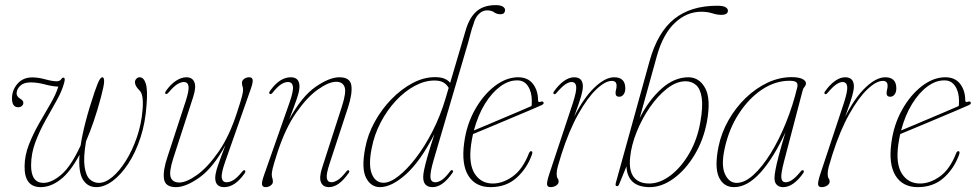

<svg xmlns="http://www.w3.org/2000/svg" viewBox="-20 -742 3908 769"><path d="M391 -432.5Q397.5 -431 397 -414.5Q396.5 -398 384 -351.5Q370 -299 355 -255.5Q340 -212 324.5 -176Q313.5 -111 318.8 -74.8Q324 -38.5 339.5 -24Q355 -9.5 376 -9.5Q402 -9.5 430.5 -33.5Q459 -57.5 484.8 -99Q510.5 -140.5 528.5 -193Q546.5 -245.5 551 -302.5Q556 -362.5 539.5 -379Q520.5 -397.5 520.5 -412.5Q520.5 -420.5 526 -426.5Q531.5 -432.5 539.5 -432.5Q555.5 -432.5 563.8 -407.5Q572 -382.5 567 -322.5Q562.5 -251.5 542.8 -191.2Q523 -131 493.8 -86.5Q464.5 -42 431 -17.2Q397.5 7.5 365.5 7.5Q331 7.5 312.2 -22.5Q293.5 -52.5 298.5 -122Q261.5 -53 222.2 -22.8Q183 7.5 143 7.5Q77 7.5 78.5 -77Q79 -120.5 96.2 -164Q113.5 -207.5 137.2 -248.8Q161 -290 182.5 -327Q204 -364 213.5 -395Q189 -396 159.2 -404Q129.5 -412 102.5 -412Q75 -412 60.8 -398.2Q46.5 -384.5 46.5 -367.5Q46.5 -355.5 61 -346.5Q73.5 -339.5 73.5 -330Q73.5 -322.5 67.5 -317.5Q61.5 -312.5 53 -312.5Q28 -312.5 28 -348Q28 -381 50 -406.5Q72 -432 109.5 -432Q133 -432 161.5 -424.2Q190 -416.5 206.5 -416.5Q219.5 -416.5 224.5 -424Q229.5 -431.5 235 -431Q242.5 -430 237 -410.5Q228.5 -378 207.2 -340Q186 -302 162.2 -259.8Q138.5 -217.5 121.5 -172Q104.5 -126.5 104.5 -79.5Q104.5 -10 153.5 -9.5Q187 -9.5 225.8 -42.8Q264.5 -76 303 -159.5Q309 -201 322.8 -254.2Q336.5 -307.5 359 -374Q372 -412 378.8 -422.8Q385.5 -433.5 391 -432.5Z M961 -59.5Q965 -55.5 960 -48Q921.5 7.5 877.5 7.5Q842.5 7.5 842 -29Q842 -48 853.5 -81Q865 -114 883 -160.5Q833.5 -70 779 -31.2Q724.5 7.5 685 7.5Q641.5 7.5 636.8 -25.5Q632 -58.5 651 -114.5L724 -337.5Q738 -381 735 -397.2Q732 -413.5 716.5 -413.5Q704.5 -413.5 690.2 -404.8Q676 -396 656 -372.5Q647.5 -363 643.5 -366Q639 -368.5 644.5 -377.5Q662.5 -403.5 684.2 -418Q706 -432.5 726.5 -432.5Q750.5 -432.5 758.5 -413Q766.5 -393.5 754 -354.5L674 -108Q656 -51.5 664 -31.2Q672 -11 698 -11Q726.5 -11 769 -41.2Q811.5 -71.5 855 -133.8Q898.5 -196 929.5 -292Q945.5 -341 949.5 -357.2Q953.5 -373.5 953.5 -382Q953.5 -391 951.2 -396.8Q949 -402.5 949 -410.5Q949 -419.5 957.8 -426Q966.5 -432.5 978 -432.5Q990.5 -432.5 992 -421.8Q993.5 -411 984 -384.5L882.5 -96Q865.5 -48 868.2 -30Q871 -12 888 -12Q900 -12 914.5 -20.5Q929 -29 950 -54.5Q957 -63 961 -59.5Z M1060.5 -366Q1055.5 -369 1061.5 -378Q1100 -432.5 1144.5 -432.5Q1179.5 -432.5 1179.5 -395.5Q1179.5 -377 1168 -344Q1156.5 -311 1138.5 -264Q1188 -355 1243.5 -393.8Q1299 -432.5 1339.5 -432.5Q1382.5 -432.5 1387.2 -399.8Q1392 -367 1373.5 -310.5L1300.5 -88Q1286 -44.5 1289 -28.2Q1292 -12 1307.5 -12Q1318 -12 1332.2 -20.5Q1346.5 -29 1367 -55Q1373 -62.5 1377 -59.5Q1381.5 -55.5 1376.5 -49Q1354.5 -18.5 1335.5 -5.5Q1316.5 7.5 1297.5 7.5Q1273.5 7.5 1265.5 -12Q1257.5 -31.5 1270.5 -71L1350 -317.5Q1368 -373.5 1360 -394Q1352 -414.5 1326.5 -414.5Q1297.5 -414.5 1254.2 -384.2Q1211 -354 1167.2 -291.8Q1123.5 -229.5 1092 -133.5Q1076 -84 1072.2 -67.8Q1068.5 -51.5 1068.5 -43.5Q1068.5 -34.5 1070.8 -28.5Q1073 -22.5 1073 -14.5Q1073 -5.5 1064 1Q1055 7.5 1044 7.5Q1031 7.5 1029.5 -3.2Q1028 -14 1037.5 -40.5L1139 -329.5Q1156 -377.5 1153.2 -395.5Q1150.5 -413.5 1133.5 -413.5Q1120 -413.5 1105.2 -403.8Q1090.5 -394 1072.5 -371.5Q1065.5 -362.5 1060.5 -366Z M1792 -49.5Q1752.5 7.5 1712.5 7.5Q1675 7.5 1675 -33Q1675 -44 1678.8 -62.5Q1682.5 -81 1692 -114.5Q1701.5 -148 1720 -205Q1663.5 -95.5 1606 -44Q1548.5 7.5 1502 7.5Q1465.5 7.5 1446.2 -29.8Q1427 -67 1442.5 -148Q1452.5 -202.5 1480.5 -253.5Q1508.5 -304.5 1547.8 -344.8Q1587 -385 1632 -409Q1677 -433 1722 -433Q1746.5 -433 1761 -426.5Q1775.5 -420 1783 -410L1844.5 -618.5Q1859.5 -671 1888.2 -696.2Q1917 -721.5 1965.5 -721.5Q1984 -721.5 1993.5 -715.8Q2003 -710 2003 -701.5Q2003 -695 1998.8 -690Q1994.5 -685 1984.5 -685Q1969.5 -685 1959 -692.8Q1948.5 -700.5 1930 -700.5Q1913 -700.5 1898 -686Q1883 -671.5 1877 -647Q1869.5 -627.5 1865.5 -610.8Q1861.5 -594 1855 -571.5L1717 -101.5Q1702.5 -52 1704 -32Q1705.5 -12 1723.5 -12Q1734.5 -12 1748.5 -20.5Q1762.5 -29 1782.5 -55.5Q1787.5 -63 1793 -59.5Q1797 -56.5 1792 -49.5ZM1468.5 -147.5Q1455 -79.5 1469.5 -44.8Q1484 -10 1516 -10Q1542 -10 1576 -36.5Q1610 -63 1645.8 -109.5Q1681.5 -156 1712.8 -217.2Q1744 -278.5 1764.5 -347.5L1777 -390Q1770 -403 1756.8 -411.2Q1743.5 -419.5 1720 -419.5Q1681 -419.5 1641 -398Q1601 -376.5 1565.8 -338.8Q1530.5 -301 1504.8 -251.8Q1479 -202.5 1468.5 -147.5Z M2110 -121.5Q2090 -66.5 2048.5 -29.5Q2007 7.5 1944.5 7.5Q1884.5 7.5 1856 -38.2Q1827.5 -84 1839 -169Q1848.5 -242.5 1882 -302.2Q1915.5 -362 1961.5 -397.2Q2007.5 -432.5 2055 -432.5Q2094.5 -432.5 2114.8 -405.8Q2135 -379 2135 -340.5Q2135 -330.5 2145.5 -334.5Q2154 -337.5 2157 -332Q2159.5 -326 2149.5 -321Q2132 -313 2095.2 -297.5Q2058.5 -282 2015.2 -263.8Q1972 -245.5 1933.5 -229.5Q1895 -213.5 1874.5 -205Q1870 -185 1867 -164Q1856 -86 1881.2 -46.5Q1906.5 -7 1953.5 -7Q1994 -7 2033.8 -35.5Q2073.5 -64 2098.5 -128Q2102 -136.5 2107 -136.5Q2115.5 -136.5 2110 -121.5ZM2051.5 -420Q2017.5 -420.5 1983.8 -395.8Q1950 -371 1922.2 -326Q1894.5 -281 1878 -219.5Q1897.5 -227.5 1928.2 -240.5Q1959 -253.5 1993.2 -268Q2027.5 -282.5 2058.2 -295.5Q2089 -308.5 2109 -317.5Q2110 -324.5 2110 -338Q2110 -374 2094.5 -397.2Q2079 -420.5 2051.5 -420Z M2198.5 -365.5Q2194 -368.5 2198.5 -375.5Q2217.5 -402.5 2238.5 -417.5Q2259.5 -432.5 2279.5 -432.5Q2314.5 -432.5 2314.5 -396Q2314.5 -381.5 2307.8 -357.5Q2301 -333.5 2279.5 -274.5Q2318 -350.5 2361 -391.5Q2404 -432.5 2440 -432.5Q2484.5 -432.5 2484.5 -388Q2484.5 -373 2477.5 -363.8Q2470.5 -354.5 2460 -354.5Q2445.5 -354.5 2445.5 -369Q2445.5 -377 2447.5 -383.5Q2449.5 -390 2449.5 -399Q2449.5 -418 2430.5 -418Q2404 -418 2368.5 -384.2Q2333 -350.5 2296 -284.8Q2259 -219 2228.5 -123.5Q2218 -90 2213.8 -74Q2209.5 -58 2209.5 -46Q2209.5 -32.5 2213.5 -27.5Q2217.5 -22.5 2217.5 -15Q2217.5 -5.5 2207.8 1Q2198 7.5 2185 7.5Q2171.5 7.5 2171 -4.5Q2170.5 -16.5 2181 -48L2274.5 -329.5Q2290 -377.5 2287.8 -395.5Q2285.5 -413.5 2269 -413.5Q2258 -413.5 2244 -404Q2230 -394.5 2208.5 -369.5Q2202.5 -362.5 2198.5 -365.5Z M2611 -518 2542 -269Q2578 -340.5 2629.2 -386.5Q2680.5 -432.5 2737 -432.5Q2780.5 -432.5 2804.2 -389.5Q2828 -346.5 2811.5 -255Q2797.5 -180.5 2761.5 -121Q2725.5 -61.5 2678 -27Q2630.5 7.5 2582.5 7.5Q2493.5 7.5 2489 -75.5L2460 -4.5Q2457 4 2451 3.5Q2443 3.5 2446.5 -9.5L2582 -498.5Q2614 -613 2680.2 -666Q2746.5 -719 2852 -719Q2877 -719 2886.2 -713Q2895.5 -707 2895.5 -699.5Q2895.5 -682.5 2869 -682.5Q2852 -682.5 2832.5 -688.8Q2813 -695 2789 -695Q2730 -695 2682.8 -650.2Q2635.5 -605.5 2611 -518ZM2726 -416.5Q2689 -416.5 2652 -387.5Q2615 -358.5 2583.2 -312.8Q2551.5 -267 2530.2 -214.2Q2509 -161.5 2504 -113.5Q2498 -59.5 2518 -33.2Q2538 -7 2580 -7Q2623 -7 2665.8 -39.5Q2708.5 -72 2740.8 -127.8Q2773 -183.5 2785 -253Q2796 -315 2790.5 -350.8Q2785 -386.5 2767.8 -401.5Q2750.5 -416.5 2726 -416.5Z M3120.5 -96.5Q3107 -45 3109.5 -28.5Q3112 -12 3127 -12Q3138 -12 3151.8 -20.8Q3165.5 -29.5 3186 -54Q3192 -62.5 3198 -59.5Q3202 -56 3196.5 -47.5Q3157 7.5 3116.5 7.5Q3101 7.5 3091.5 -1.5Q3082 -10.5 3082 -29Q3082 -40.5 3085.8 -61.2Q3089.5 -82 3099 -118.2Q3108.5 -154.5 3126 -212.5Q3078 -108.5 3025.5 -50.5Q2973 7.5 2920 7.5Q2878 7.5 2859.5 -32.2Q2841 -72 2858 -155.5Q2869.5 -211 2898.2 -261.2Q2927 -311.5 2967 -350Q3007 -388.5 3054.2 -410.8Q3101.5 -433 3150.5 -433Q3179 -433 3193.5 -425.8Q3208 -418.5 3208 -408.5Q3208 -401 3202.5 -394.5Q3197 -388 3195 -380.5ZM2882.5 -147.5Q2867.5 -79.5 2883.8 -44.5Q2900 -9.5 2930.5 -9.5Q2962.5 -9.5 2997.8 -41.5Q3033 -73.5 3066.8 -128Q3100.5 -182.5 3128.2 -251.2Q3156 -320 3173.5 -393.5Q3176 -406.5 3169.5 -412.5Q3163 -418.5 3142 -418.5Q3085 -418.5 3032.2 -383.5Q2979.5 -348.5 2939.5 -287.2Q2899.5 -226 2882.5 -147.5Z M3284 -365.5Q3279.5 -368.5 3284 -375.5Q3303 -402.5 3324 -417.5Q3345 -432.5 3365 -432.5Q3400 -432.5 3400 -396Q3400 -381.5 3393.2 -357.5Q3386.5 -333.5 3365 -274.5Q3403.5 -350.5 3446.5 -391.5Q3489.5 -432.5 3525.5 -432.5Q3570 -432.5 3570 -388Q3570 -373 3563 -363.8Q3556 -354.5 3545.5 -354.5Q3531 -354.5 3531 -369Q3531 -377 3533 -383.5Q3535 -390 3535 -399Q3535 -418 3516 -418Q3489.5 -418 3454 -384.2Q3418.5 -350.5 3381.5 -284.8Q3344.5 -219 3314 -123.5Q3303.5 -90 3299.2 -74Q3295 -58 3295 -46Q3295 -32.5 3299 -27.5Q3303 -22.5 3303 -15Q3303 -5.5 3293.2 1Q3283.5 7.5 3270.5 7.5Q3257 7.5 3256.5 -4.5Q3256 -16.5 3266.5 -48L3360 -329.5Q3375.5 -377.5 3373.2 -395.5Q3371 -413.5 3354.5 -413.5Q3343.5 -413.5 3329.5 -404Q3315.5 -394.5 3294 -369.5Q3288 -362.5 3284 -365.5Z M3821 -121.5Q3801 -66.5 3759.5 -29.5Q3718 7.5 3655.5 7.5Q3595.5 7.5 3567 -38.2Q3538.5 -84 3550 -169Q3559.5 -242.5 3593 -302.2Q3626.5 -362 3672.5 -397.2Q3718.5 -432.5 3766 -432.5Q3805.5 -432.5 3825.8 -405.8Q3846 -379 3846 -340.5Q3846 -330.5 3856.5 -334.5Q3865 -337.5 3868 -332Q3870.5 -326 3860.5 -321Q3843 -313 3806.2 -297.5Q3769.5 -282 3726.2 -263.8Q3683 -245.5 3644.5 -229.5Q3606 -213.5 3585.5 -205Q3581 -185 3578 -164Q3567 -86 3592.2 -46.5Q3617.5 -7 3664.5 -7Q3705 -7 3744.8 -35.5Q3784.5 -64 3809.5 -128Q3813 -136.5 3818 -136.5Q3826.5 -136.5 3821 -121.5ZM3762.5 -420Q3728.5 -420.5 3694.8 -395.8Q3661 -371 3633.2 -326Q3605.5 -281 3589 -219.5Q3608.5 -227.5 3639.2 -240.5Q3670 -253.5 3704.2 -268Q3738.5 -282.5 3769.2 -295.5Q3800 -308.5 3820 -317.5Q3821 -324.5 3821 -338Q3821 -374 3805.5 -397.2Q3790 -420.5 3762.5 -420Z"/></svg>

Font: Fraunces 144pt Soft Thin
Style: Italic
Weight: 100
Italic angle: -16°
Version: Version 1.000;[0bf87f6ff]